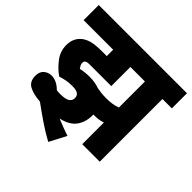

<svg xmlns="http://www.w3.org/2000/svg" viewBox="-190 -790 1085 1085"><g transform="rotate(45 352.5 -247.5)"><path d="M217 -193Q172 -193 128 -178Q89 -205 59.5 -244.5Q30 -284 30 -332Q30 -385 65 -416Q83 -432 112 -441Q141 -450 199 -450H236V-501H0V-622H705V-501H630V0H490V-173Q473 -167 456.5 -165Q440 -163 424 -163Q420 -163 416 -163Q416 -159 416 -154Q416 -102 388.5 -64Q361 -26 297 -12Q353 11 398 26L345 127Q294 99 245.5 66Q197 33 151 -1Q94 -5 61.5 -23Q29 -41 29 -86Q29 -119 48.5 -135.5Q68 -152 94 -152Q135 -152 173 -114Q187 -112 201 -112Q242 -112 259.5 -123Q277 -134 277 -155Q277 -173 264 -183Q251 -193 217 -193ZM405 -279Q453 -279 490 -293V-501H374V-348H203Q189 -348 182.5 -346.5Q176 -345 171 -341Q165 -336 165 -326Q165 -316 169 -308Q173 -300 180 -291Q212 -299 251 -299Q295 -299 329 -286Q344 -283 363 -281Q382 -279 405 -279Z"/></g></svg>

Font: Noto Sans Condensed ExtraBold
Style: Italic
Weight: 800
Width: 3
Italic angle: -12°
Designer: Monotype Design Team
Foundry: Monotype Imaging Inc.
Version: Version 2.013; ttfautohint (v1.8.4.7-5d5b)